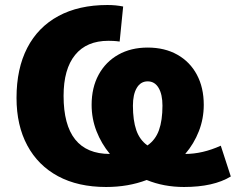

<svg xmlns="http://www.w3.org/2000/svg" viewBox="-20 -736 942 767"><path d="M404 11Q292 11 212 -32Q132 -75 89 -155Q46 -235 46 -345Q46 -462 89 -545Q132 -628 213.5 -672Q295 -716 409 -716Q427 -716 442 -714.5Q457 -713 472 -710L458 -570Q444 -572 432.5 -572.5Q421 -573 413 -573Q326 -573 280 -516.5Q234 -460 234 -353Q234 -121 419 -121Q385 -162 365.5 -212Q346 -262 346 -317Q346 -386 374 -437.5Q402 -489 452.5 -517.5Q503 -546 570 -546Q638 -546 688.5 -517.5Q739 -489 766.5 -437.5Q794 -386 794 -317Q794 -262 774.5 -212Q755 -162 720 -121Q789 -121 862 -154L902 -31Q833 11 715 11Q675 11 637.5 4Q600 -3 566 -17Q529 -3 488.5 4Q448 11 404 11ZM511 -314Q511 -255 524.5 -216Q538 -177 569 -155Q601 -177 615 -216Q629 -255 629 -314Q629 -359 613.5 -385Q598 -411 570 -411Q542 -411 526.5 -385Q511 -359 511 -314Z"/></svg>

Font: Nunito Sans Black
Style: Regular
Weight: 900
Designer: Vernon Adams
Foundry: Vernon Adams
Version: Version 3.006; ttfautohint (v1.8.3)